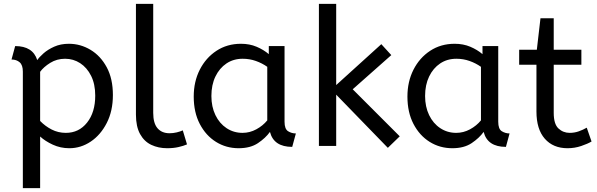

<svg xmlns="http://www.w3.org/2000/svg" viewBox="-20 -760 3111 1000"><path d="M99 220V-387Q99 -421 82.5 -435.5Q66 -450 40 -450L59 -520Q151 -520 174 -447Q184 -462 206.5 -482Q229 -502 262.5 -517Q296 -532 339 -532Q399 -532 451.5 -500.5Q504 -469 536 -409.5Q568 -350 568 -265Q568 -182 536 -119.5Q504 -57 452.5 -22.5Q401 12 341 12Q295 12 255 -6.5Q215 -25 189 -49V220ZM323 -68Q391 -68 433.5 -121.5Q476 -175 476 -262Q476 -322 454.5 -365Q433 -408 397.5 -431Q362 -454 319 -454Q276 -454 241.5 -432.5Q207 -411 189 -386V-130Q215 -103 249 -85.5Q283 -68 323 -68Z M851 12Q805 12 768 -5.5Q731 -23 709.5 -62Q688 -101 688 -163V-740H778V-172Q778 -118 800.5 -92Q823 -66 863 -66Q882 -66 900.5 -70.5Q919 -75 932 -81L954 -8Q936 0 909.5 6Q883 12 851 12Z M1223 12Q1158 12 1105 -21Q1052 -54 1020.5 -114.5Q989 -175 989 -257Q989 -335 1020.5 -397Q1052 -459 1107.5 -495.5Q1163 -532 1235 -532Q1280 -532 1316.5 -516.5Q1353 -501 1380 -478V-520H1462V-126Q1462 -88 1480.5 -76.5Q1499 -65 1521 -65L1502 5Q1406 5 1386 -73Q1363 -41 1323.5 -14.5Q1284 12 1223 12ZM1243 -68Q1281 -68 1315 -86.5Q1349 -105 1372 -133V-412Q1345 -431 1312.5 -442.5Q1280 -454 1244 -454Q1196 -454 1159.5 -429.5Q1123 -405 1102 -361.5Q1081 -318 1081 -260Q1081 -204 1102 -160.5Q1123 -117 1160 -92.5Q1197 -68 1243 -68Z M2000 10 1731 -267V0H1641V-740H1731V-317L1966 -530L2018 -473L1817 -295L2062 -50Z M2336 12Q2271 12 2218 -21Q2165 -54 2133.5 -114.5Q2102 -175 2102 -257Q2102 -335 2133.5 -397Q2165 -459 2220.5 -495.5Q2276 -532 2348 -532Q2393 -532 2429.5 -516.5Q2466 -501 2493 -478V-520H2575V-126Q2575 -88 2593.5 -76.5Q2612 -65 2634 -65L2615 5Q2519 5 2499 -73Q2476 -41 2436.5 -14.5Q2397 12 2336 12ZM2356 -68Q2394 -68 2428 -86.5Q2462 -105 2485 -133V-412Q2458 -431 2425.5 -442.5Q2393 -454 2357 -454Q2309 -454 2272.5 -429.5Q2236 -405 2215 -361.5Q2194 -318 2194 -260Q2194 -204 2215 -160.5Q2236 -117 2273 -92.5Q2310 -68 2356 -68Z M2936 12Q2861 12 2817.5 -37.5Q2774 -87 2774 -179V-423H2684V-501H2776L2795 -665H2864V-501H3008V-423H2864V-172Q2864 -114 2888.5 -91Q2913 -68 2947 -68Q2972 -68 2994.5 -76Q3017 -84 3036 -95L3061 -23Q3041 -11 3007 0.5Q2973 12 2936 12Z"/></svg>

Font: ABeeZee
Style: Regular
Weight: 400
Designer: Anja Meiners
Foundry: Anja Meiners
Version: Version 1.003; ttfautohint (v1.8.3)